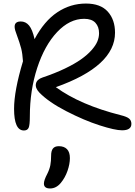

<svg xmlns="http://www.w3.org/2000/svg" viewBox="-20 -777 768 1093"><path d="M116.2 -34.2Q60.1 -34.2 60.1 -157.2Q60.1 -260.3 110.8 -428.2Q107.9 -472.2 100.8 -500.5Q93.8 -528.8 71.8 -588.9Q45.9 -654.8 98.1 -654.8Q126.5 -654.8 145.5 -631.8Q164.6 -608.9 176.8 -554.2Q231.4 -657.2 306.2 -707Q380.9 -756.8 469.2 -756.8Q552.2 -756.8 593.5 -710.9Q634.8 -665 634.8 -590.8Q634.8 -400.4 297.9 -280.8Q436.5 -179.7 668 -121.1Q702.1 -112.8 715.1 -101.8Q728 -90.8 728 -71.8Q728 -35.2 674.8 -35.2Q634.8 -35.2 546.9 -63.5Q459 -91.8 357.9 -143.8Q256.8 -195.8 204.1 -250Q179.2 -276.4 184.6 -300.8Q189.9 -325.2 222.2 -335.9Q293.5 -359.9 349.4 -386.7Q405.3 -413.6 441.2 -439Q477.1 -464.4 500.7 -491Q524.4 -517.6 534.2 -541Q543.9 -564.5 543.9 -587.9Q543.9 -624.5 523.2 -647.2Q502.4 -669.9 459 -669.9Q376.5 -669.9 305.2 -594.5Q233.9 -519 191.9 -390.6Q149.9 -262.2 149.9 -113.8Q149.9 -64 142.8 -49.1Q135.7 -34.2 116.2 -34.2ZM265.1 295.9Q230 295.9 230 268.1Q230 249 249 212.9Q262.2 186.5 266.6 163.3Q271 140.1 271 108.9Q271 81.5 281.5 68.4Q292 55.2 314.9 55.2Q344.7 55.2 361.3 72Q377.9 88.9 377.9 123Q377.9 156.2 364.3 195.6Q350.6 234.9 326.2 264.2Q299.8 295.9 265.1 295.9Z"/></svg>

Font: Shantell Sans Irregular Bouncy
Style: Regular
Weight: 400
Designer: Stephen Nixon, Anya Danilova, Shantell Martin
Foundry: Arrow Type
Version: Version 1.006;[9816181b4]